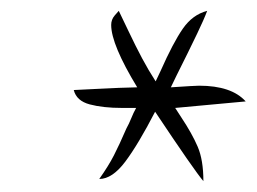

<svg xmlns="http://www.w3.org/2000/svg" viewBox="-20 -738 473 354"><path d="M266 -532Q235 -472 211 -440Q187 -408 163 -408Q180 -432 190 -451.5Q200 -471 213 -501Q218 -510 222 -520Q226 -530 231 -539H205Q170 -539 145.5 -545.5Q121 -552 116 -572Q136 -573 156.5 -574Q177 -575 199 -576L233 -577Q185 -656 185 -692Q185 -702 191.5 -709.5Q198 -717 199 -718Q203 -710 216.5 -681.5Q230 -653 242 -630.5Q254 -608 267 -588L276 -607Q299 -659 317 -685Q335 -711 362 -718Q356 -702 343.5 -676Q331 -650 326 -640Q300 -588 295 -577Q340 -580 347 -580Q407 -580 433 -551L303 -539L314 -522Q334 -492 344.5 -467.5Q355 -443 355 -404Q338 -424 266 -532Z"/></svg>

Font: Dancing Script
Style: Regular
Weight: 400
Designer: Pablo Impallari
Foundry: Pablo Impallari
Version: Version 2.000